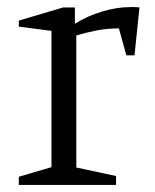

<svg xmlns="http://www.w3.org/2000/svg" viewBox="-20 -521 436 541"><path d="M33 0V-23L125 -50V-434L33 -446V-463L158 -500H191V-454Q226 -476 267.5 -488.5Q309 -501 347 -501Q355 -501 360.5 -501Q366 -501 373 -500L359 -365H336L315 -441Q281 -441 251 -435Q221 -429 195 -421V-49L307 -25V0Z"/></svg>

Font: Manuale Light
Style: Regular
Weight: 300
Designer: Eduardo Tunni / Pablo Cosgaya
Foundry: Eduardo Tunni / Pablo Cosgaya
Version: Version 1.002